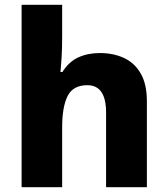

<svg xmlns="http://www.w3.org/2000/svg" viewBox="-20 -780 699 800"><path d="M239 -628Q239 -575 236.5 -538Q234 -501 232 -480H240Q267 -523 306.5 -541Q346 -559 396 -559Q452 -559 496.5 -538.5Q541 -518 566.5 -473.5Q592 -429 592 -358V0H422V-311Q422 -425 344 -425Q284 -425 261.5 -379.5Q239 -334 239 -250V0H70V-760H239Z"/></svg>

Font: Noto Sans Thai Looped ExtraBold
Style: Regular
Weight: 800
Designer: Sasikarn Vongin, Ben Mitchell
Foundry: The Fontpad Ltd
Version: Version 1.001; ttfautohint (v1.8.4.7-5d5b)